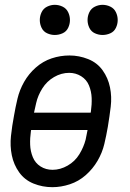

<svg xmlns="http://www.w3.org/2000/svg" viewBox="-20 -768 540 796"><path d="M207 -623Q191 -623 175.5 -630Q160 -637 152.5 -652.5Q145 -668 145 -685Q145 -702 152.5 -717.5Q160 -733 175.5 -740.5Q191 -748 207 -748Q224 -748 239.5 -740.5Q255 -733 262.5 -717.5Q270 -702 270 -685Q270 -668 262.5 -652.5Q255 -637 239.5 -630Q224 -623 207 -623ZM405 -623Q389 -623 373.5 -630Q358 -637 350.5 -652.5Q343 -668 343 -685Q343 -702 350.5 -717.5Q358 -733 373.5 -740.5Q389 -748 405 -748Q422 -748 437.5 -740.5Q453 -733 460.5 -717.5Q468 -702 468 -685Q468 -668 460.5 -652.5Q453 -637 437.5 -630Q422 -623 405 -623ZM197 8Q156 8 119 -7Q82 -22 59.5 -53.5Q37 -85 29 -124Q21 -163 25.5 -204.5Q30 -246 38 -288Q44 -323 52.5 -359Q61 -395 80 -428.5Q99 -462 128.5 -488Q158 -514 194 -526Q230 -538 268 -538Q308 -538 345.5 -523Q383 -508 405.5 -476.5Q428 -445 436 -406Q444 -367 439 -325.5Q434 -284 427 -242Q421 -207 412.5 -171Q404 -135 384.5 -101.5Q365 -68 335.5 -42Q306 -16 269.5 -4Q233 8 197 8ZM198 -64Q230 -64 260.5 -81.5Q291 -99 309 -128.5Q327 -158 335 -189Q339 -209 343 -229H109L108 -223Q104 -195 105 -168Q106 -141 116 -116.5Q126 -92 148 -78Q170 -64 198 -64ZM121 -301H356L357 -307Q361 -335 360 -362Q359 -389 349 -413.5Q339 -438 316.5 -452Q294 -466 267 -466Q234 -466 204 -448.5Q174 -431 155.5 -401.5Q137 -372 130 -341Q125 -321 121 -301Z"/></svg>

Font: Iosevka SS08
Style: Italic
Weight: 400
Italic angle: -10°
Monospace: yes
Designer: Belleve Invis
Foundry: Belleve Invis
Version: 2.1.0; ttfautohint (v1.8.2)